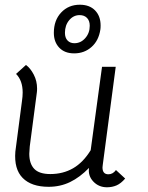

<svg xmlns="http://www.w3.org/2000/svg" viewBox="-20 -783 628 813"><path d="M510 -27Q492 -6 473.5 2Q455 10 433 10Q398 10 375 -14.5Q352 -39 357 -72Q318 -32 276.5 -12Q235 8 186 8Q113 8 76 -29.5Q39 -67 45 -141L73 -355Q76 -375 76 -391Q76 -442 48 -470L90 -508Q109 -494 123 -467Q137 -440 137 -408Q137 -397 136 -391L106 -163Q104 -141 104 -132Q104 -90 125 -68Q146 -46 193 -46Q247 -46 289.5 -70.5Q332 -95 364 -147L412 -500H470L415 -84Q414 -80 414 -74Q414 -45 439 -45Q458 -45 471 -63ZM208 -644Q208 -697 239 -730Q270 -763 318 -763Q359 -763 382.5 -739Q406 -715 406 -675Q406 -664 405 -658Q398 -611 367.5 -584Q337 -557 294 -557Q254 -557 231 -581Q208 -605 208 -644ZM360 -674Q360 -695 348.5 -707Q337 -719 317 -719Q291 -719 273 -697.5Q255 -676 255 -644Q255 -623 266 -611.5Q277 -600 295 -600Q322 -600 341 -621.5Q360 -643 360 -674Z"/></svg>

Font: Bellota
Style: Italic
Weight: 400
Italic angle: -7.5°
Designer: Kemie Guaida
Foundry: Kemie Guaida
Version: Version 4.001